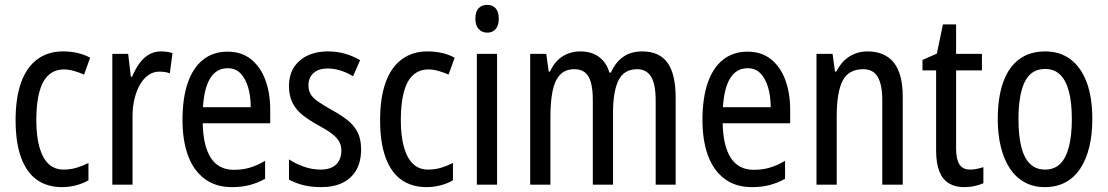

<svg xmlns="http://www.w3.org/2000/svg" viewBox="-20 -758 4546 788"><path d="M235 10Q174 10 131.5 -20Q89 -50 66.5 -111.5Q44 -173 44 -265Q44 -356 66.5 -419Q89 -482 133 -514.5Q177 -547 238 -547Q272 -547 300.5 -540Q329 -533 350 -521L325 -452Q304 -461 283 -467Q262 -473 242 -473Q205 -473 179.5 -450Q154 -427 141.5 -380.5Q129 -334 129 -266Q129 -199 142 -153.5Q155 -108 179.5 -85Q204 -62 241 -62Q269 -62 294 -69.5Q319 -77 343 -89V-18Q321 -5 292.5 2.5Q264 10 235 10Z M640 -547Q652 -547 664 -545.5Q676 -544 688 -540L677 -457Q667 -461 656 -462.5Q645 -464 633 -464Q610 -464 590 -450.5Q570 -437 555.5 -412.5Q541 -388 532.5 -354.5Q524 -321 524 -282V0H441V-537H506L517 -443H522Q535 -474 552 -497.5Q569 -521 591 -534Q613 -547 640 -547Z M914 -546Q971 -546 1010 -515Q1049 -484 1069 -430Q1089 -376 1089 -308V-252H812Q814 -157 846 -109Q878 -61 940 -61Q975 -61 1005.5 -70Q1036 -79 1068 -98V-24Q1037 -7 1004.5 1.5Q972 10 932 10Q864 10 818.5 -25Q773 -60 751 -121.5Q729 -183 729 -265Q729 -355 750.5 -417.5Q772 -480 813.5 -513Q855 -546 914 -546ZM914 -478Q869 -478 843.5 -438Q818 -398 813 -318H1009Q1009 -363 998.5 -399Q988 -435 967.5 -456.5Q947 -478 914 -478Z M1462 -145Q1462 -95 1442.5 -60.5Q1423 -26 1386.5 -8Q1350 10 1298 10Q1256 10 1223.5 1.5Q1191 -7 1166 -21V-104Q1191 -87 1225.5 -74.5Q1260 -62 1296 -62Q1338 -62 1359.5 -83Q1381 -104 1381 -141Q1381 -161 1372 -177Q1363 -193 1343 -208.5Q1323 -224 1288 -243Q1251 -263 1223.5 -284.5Q1196 -306 1181 -335Q1166 -364 1166 -405Q1166 -471 1210 -509Q1254 -547 1326 -547Q1363 -547 1396 -537.5Q1429 -528 1458 -511L1429 -445Q1413 -455 1396 -462Q1379 -469 1361 -473Q1343 -477 1325 -477Q1288 -477 1267 -458.5Q1246 -440 1246 -408Q1246 -387 1255 -371.5Q1264 -356 1285 -341.5Q1306 -327 1341 -307Q1378 -287 1405.5 -265.5Q1433 -244 1447.5 -215.5Q1462 -187 1462 -145Z M1731 10Q1670 10 1627.5 -20Q1585 -50 1562.5 -111.5Q1540 -173 1540 -265Q1540 -356 1562.5 -419Q1585 -482 1629 -514.5Q1673 -547 1734 -547Q1768 -547 1796.5 -540Q1825 -533 1846 -521L1821 -452Q1800 -461 1779 -467Q1758 -473 1738 -473Q1701 -473 1675.5 -450Q1650 -427 1637.5 -380.5Q1625 -334 1625 -266Q1625 -199 1638 -153.5Q1651 -108 1675.5 -85Q1700 -62 1737 -62Q1765 -62 1790 -69.5Q1815 -77 1839 -89V-18Q1817 -5 1788.5 2.5Q1760 10 1731 10Z M2020 -537V0H1937V-537ZM1980 -738Q2002 -738 2014.5 -723.5Q2027 -709 2027 -681Q2027 -654 2014.5 -639Q2002 -624 1980 -624Q1958 -624 1944.5 -639Q1931 -654 1931 -681Q1931 -710 1944 -724Q1957 -738 1980 -738Z M2616 -547Q2686 -547 2719.5 -500.5Q2753 -454 2753 -357V0H2671V-345Q2671 -413 2652 -443.5Q2633 -474 2595 -474Q2541 -474 2518.5 -428.5Q2496 -383 2496 -296V0H2413V-347Q2413 -392 2405 -420Q2397 -448 2380.5 -461Q2364 -474 2338 -474Q2299 -474 2277.5 -450Q2256 -426 2247.5 -382.5Q2239 -339 2239 -280V0H2156V-537H2222L2232 -464H2237Q2250 -492 2268 -510Q2286 -528 2310 -537.5Q2334 -547 2361 -547Q2409 -547 2439.5 -523.5Q2470 -500 2481 -460H2487Q2507 -504 2539 -525.5Q2571 -547 2616 -547Z M3048 -546Q3105 -546 3144 -515Q3183 -484 3203 -430Q3223 -376 3223 -308V-252H2946Q2948 -157 2980 -109Q3012 -61 3074 -61Q3109 -61 3139.5 -70Q3170 -79 3202 -98V-24Q3171 -7 3138.5 1.5Q3106 10 3066 10Q2998 10 2952.5 -25Q2907 -60 2885 -121.5Q2863 -183 2863 -265Q2863 -355 2884.5 -417.5Q2906 -480 2947.5 -513Q2989 -546 3048 -546ZM3048 -478Q3003 -478 2977.5 -438Q2952 -398 2947 -318H3143Q3143 -363 3132.5 -399Q3122 -435 3101.5 -456.5Q3081 -478 3048 -478Z M3540 -547Q3611 -547 3648 -501.5Q3685 -456 3685 -360V0H3601V-347Q3601 -410 3582.5 -442Q3564 -474 3523 -474Q3463 -474 3438.5 -427Q3414 -380 3414 -279V0H3331V-537H3397L3407 -464H3412Q3426 -491 3445 -509.5Q3464 -528 3488.5 -537.5Q3513 -547 3540 -547Z M3961 -62Q3975 -62 3989.5 -65Q4004 -68 4016 -72V-6Q4000 1 3980 5.5Q3960 10 3937 10Q3900 10 3874.5 -5.5Q3849 -21 3835.5 -54Q3822 -87 3822 -140V-469H3766V-512L3825 -538L3850 -658H3904V-537H4010V-469H3904V-147Q3904 -105 3917.5 -83.5Q3931 -62 3961 -62Z M4463 -269Q4463 -205 4450.5 -154Q4438 -103 4413.5 -66Q4389 -29 4352.5 -9.5Q4316 10 4267 10Q4222 10 4186 -9.5Q4150 -29 4125.5 -65.5Q4101 -102 4088 -153.5Q4075 -205 4075 -269Q4075 -358 4097 -420Q4119 -482 4162.5 -514.5Q4206 -547 4270 -547Q4330 -547 4373 -515Q4416 -483 4439.5 -421.5Q4463 -360 4463 -269ZM4160 -269Q4160 -202 4171.5 -155.5Q4183 -109 4207.5 -85.5Q4232 -62 4269 -62Q4307 -62 4331 -85.5Q4355 -109 4367 -155.5Q4379 -202 4379 -269Q4379 -337 4367 -382.5Q4355 -428 4331 -451.5Q4307 -475 4269 -475Q4212 -475 4186 -422.5Q4160 -370 4160 -269Z"/></svg>

Font: Noto Sans Display Condensed
Style: Regular
Weight: 400
Width: 3
Designer: Monotype Design Team
Foundry: Monotype Imaging Inc.
Version: Version 2.003